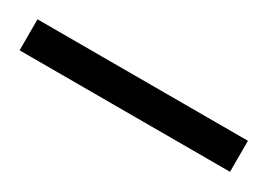

<svg xmlns="http://www.w3.org/2000/svg" viewBox="-17 -68 372 267"><g transform="rotate(30 169.0 65.0)"><path d="M0 40H337.9V89.8H0Z"/></g></svg>

Font: Pfennig
Style: Medium
Weight: 500
Version: Version 20120410 ; ttfautohint (v0.8)